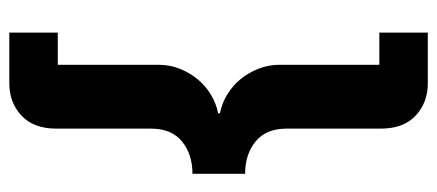

<svg xmlns="http://www.w3.org/2000/svg" viewBox="-283 -517 938 412"><g transform="rotate(90 186.0 -311.0)"><path d="M159 -760Q200 -760 228 -734Q256 -708 256 -659V-457Q256 -413 283.5 -390.5Q311 -368 353 -368V-255Q311 -255 283.5 -232.5Q256 -210 256 -166V37Q256 86 228 112Q200 138 159 138H50V34H119V-182Q119 -206 127.5 -227.5Q136 -249 150 -266Q164 -283 183 -294.5Q202 -306 223 -310V-314Q202 -318 183 -329.5Q164 -341 150 -358Q136 -375 127.5 -396.5Q119 -418 119 -442V-656H50V-760Z"/></g></svg>

Font: IBM Plex Sans KR
Style: Bold
Weight: 700
Designer: Mike Abbink; Paul van der Laan; Pieter van Rosmalen; Wujin Sim; Chorong Kim; Dohee Lee;
Foundry: Sandoll Inc.
Version: Version 1.001